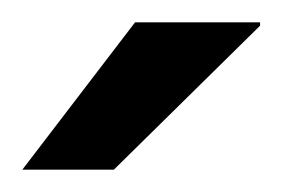

<svg xmlns="http://www.w3.org/2000/svg" viewBox="-20 -743 253 172"><path d="M0 -591 101 -723H213V-720L82 -591Z"/></svg>

Font: Archivo SemiExpanded
Style: Regular
Weight: 400
Width: 6
Designer: Hector Gatti
Foundry: Omnibus-Type
Version: Version 2.001